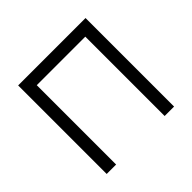

<svg xmlns="http://www.w3.org/2000/svg" viewBox="-139 -684 828 828"><g transform="rotate(-45 275.5 -270.0)"><path d="M127.5 0V-484H423.5V0H481V-540H70V0Z"/></g></svg>

Font: Vela Sans Light
Style: Regular
Weight: 300
Designer: Principal design: Mikhail Sharanda - project Manrope.
Design modification: Ravid Balaliev
Foundry: Mikhail Sharanda
Version: Version 1.001